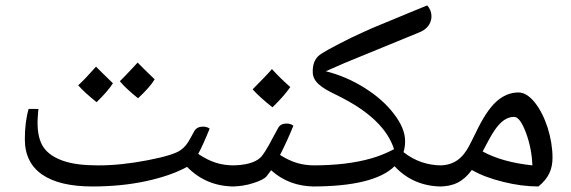

<svg xmlns="http://www.w3.org/2000/svg" viewBox="-20 -674 2064 694"><path d="M827.1 0C832.5 0 835.4 -2.9 835.4 -8.3V-67.9C835.4 -73.2 832.5 -76.2 827.1 -76.2C776.9 -76.2 740.7 -88.4 696.3 -117.7C705.6 -133.8 719.7 -164.6 737.8 -209C731.4 -213.9 723.6 -216.3 713.9 -216.3C699.2 -216.3 689 -210.9 682.6 -200.7L668.5 -174.8C656.2 -152.8 648.9 -143.1 632.8 -131.3C615.7 -119.1 576.2 -106.9 513.2 -94.7C450.2 -82.5 391.1 -76.2 335 -76.2C282.2 -76.2 239.7 -81.5 208 -92.8C175.8 -104 152.3 -120.1 137.7 -141.1C123 -162.1 115.7 -192.4 115.7 -231C115.7 -239.3 116.2 -248.5 117.2 -259.8C117.7 -271 118.7 -277.8 119.1 -280.3H83.5C74.2 -248.5 69.8 -211.9 69.8 -170.4C69.8 -56.6 157.2 0 314 0C383.3 0 447.8 -6.3 506.8 -19C565.9 -31.7 615.7 -48.8 656.2 -70.8C702.6 -23.4 759.8 0 827.1 0ZM388.2 -373C355.5 -404.8 335 -424.8 327.1 -433.1C301.8 -404.3 280.3 -381.8 262.7 -365.7C276.9 -349.1 299.3 -328.6 329.1 -304.7C356.4 -331.1 376 -354 388.2 -373ZM539.1 -387.2C505.9 -418.9 485.4 -439.5 477.5 -447.8C441.9 -409.2 420.4 -386.7 413.1 -380.4C428.7 -361.8 450.7 -341.3 479 -318.8C506.8 -344.7 526.9 -367.2 539.1 -387.2Z M816.9 0C844.2 0 870.6 -3.9 895.5 -12.2C920.4 -20 936.5 -28.3 943.4 -36.6L960 -58.6C1003.4 -19.5 1055.7 0 1117.7 0C1123 0 1126 -2.9 1126 -8.3V-67.9C1126 -73.2 1123 -76.2 1117.7 -76.2C1094.7 -76.2 1073.7 -79.1 1055.2 -84.5C1036.1 -89.8 1015.1 -99.6 992.2 -113.8C1010.3 -149.4 1026.4 -184.6 1040.5 -219.7C1033.2 -225.1 1025.4 -227.5 1016.1 -227.5C1001.5 -227.5 991.2 -222.2 985.4 -211.4L967.8 -179.2C946.3 -137.7 930.7 -112.8 920.9 -104C901.4 -85.9 865.7 -76.2 816.9 -76.2C811.5 -76.2 808.6 -73.2 808.6 -67.9V-8.3C808.6 -2.9 811.5 0 816.9 0ZM1029.3 -359.4C1006.3 -379.4 983.9 -401.4 962.9 -424.3C950.7 -409.7 927.2 -385.3 893.1 -351.1C911.1 -331.1 935.1 -309.6 964.8 -286.1C992.2 -312.5 1013.7 -336.9 1029.3 -359.4Z M1576.7 -76.2C1524.9 -76.2 1479 -92.3 1438.5 -124C1442.4 -136.2 1444.3 -149.9 1444.3 -164.1C1444.3 -194.8 1430.7 -228 1402.8 -263.7C1376.5 -298.3 1341.3 -329.1 1296.9 -356.9C1252.4 -384.8 1206.1 -404.3 1157.7 -416.5L1225.6 -446.3L1497.1 -557.6C1521.5 -567.9 1535.6 -584.5 1539.1 -607.4L1539.6 -615.7C1539.6 -629.4 1533.7 -645 1523.9 -654.3L1465.3 -630.4C1383.3 -596.7 1336.9 -577.1 1326.2 -572.8C1309.6 -565.4 1284.7 -554.2 1251.5 -538.6C1181.2 -503.9 1140.6 -481.4 1130.4 -471.2C1116.2 -457 1110.4 -439.9 1110.4 -414.6C1110.4 -379.9 1137.2 -358.9 1195.3 -331.1C1312.5 -274.4 1380.4 -209.5 1404.3 -134.8C1375.5 -119.6 1348.1 -108.9 1322.3 -101.6C1263.2 -84.5 1192.4 -76.2 1109.4 -76.2C1104 -76.2 1101.1 -73.2 1101.1 -67.9V-8.3C1101.1 -2.9 1104 0 1109.4 0C1257.3 0 1356.4 -24.4 1406.2 -73.2C1452.6 -22.5 1512.7 0 1576.7 0C1582.5 0 1585.4 -2.9 1585.4 -8.3V-67.9C1585.4 -73.2 1582.5 -76.2 1576.7 -76.2Z M1568.4 0C1619.1 0 1654.3 -17.1 1685.5 -59.6C1715.8 -42 1753.4 -27.8 1798.8 -16.6C1843.8 -5.4 1886.2 0 1926.3 0C1963.9 -30.8 1977.1 -63 1977.1 -104C1977.1 -138.7 1971.2 -174.8 1959.5 -212.4C1947.3 -250 1931.6 -280.3 1912.6 -304.2C1893.1 -328.1 1873.5 -339.8 1854 -339.8C1824.7 -339.8 1797.9 -328.6 1773.4 -306.2C1748.5 -283.7 1723.6 -245.1 1697.8 -190.4L1677.7 -150.4C1652.3 -100.1 1619.1 -76.2 1568.4 -76.2C1563 -76.2 1560.1 -73.2 1560.1 -67.9V-8.3C1560.1 -2.9 1563 0 1568.4 0ZM1904.3 -76.2C1831.5 -84 1771.5 -100.6 1724.6 -126.5C1743.7 -163.6 1758.3 -189.9 1769.5 -205.6C1791.5 -236.8 1813 -251.5 1838.4 -251.5C1852.5 -251.5 1866.7 -232.4 1880.9 -194.8C1895 -157.2 1902.8 -117.7 1904.3 -76.2Z"/></svg>

Font: Noto Naskh Arabic
Style: Regular
Weight: 400
Designer: Monotype Design Team
Foundry: Monotype Imaging Inc.
Version: Version 1.07